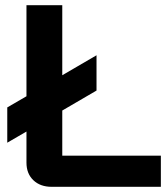

<svg xmlns="http://www.w3.org/2000/svg" viewBox="-20 -720 648 740"><path d="M600 -120V0H179Q135 0 108.5 -25.5Q82 -51 82 -93V-213L8 -170V-306L82 -349V-700H220V-430L352 -507V-371L220 -294V-120Z"/></svg>

Font: Bai Jamjuree
Style: Bold
Weight: 700
Designer: Katatrad Aksorn Co.,Ltd.
Foundry: Cadson Demak Co.,Ltd.
Version: Version 1.000; ttfautohint (v1.6)